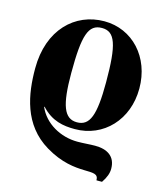

<svg xmlns="http://www.w3.org/2000/svg" viewBox="-104 -552 718 836"><g transform="rotate(15 255.5 -134.0)"><path d="M261 -442C320 -442 339 -389 339 -218C339 -69 319 -17 261 -17C203 -17 182 -73 182 -218C182 -389 200 -442 261 -442ZM434 205C451 180 458 160 458 140C458 84 419 61 365 61C342 61 312 64 285 64C209 64 135 23 106 -45L108 -46C156 6 208 14 260 14C389 14 486 -88 486 -229C486 -371 390 -473 264 -473C132 -473 25 -372 25 -197C25 -81 46 52 170 126C317 214 409 145 409 205Z"/></g></svg>

Font: XITS
Style: Bold
Weight: 700
Designer: MicroPress Inc., with final additions and corrections provided by Coen Hoffman, Elsevier (retired)
Version: Version 1.302